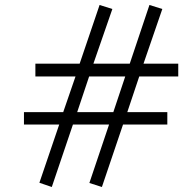

<svg xmlns="http://www.w3.org/2000/svg" viewBox="-20 -728 783 771"><path d="M337.9 -420.9 290 -277.8H435.1L482.9 -420.9ZM539.1 -420.9 491.2 -277.8H651.9V-228H474.1L389.2 22.9L338.9 6.8L418 -228H272.9L188 22.9L138.2 5.9L217.8 -228H76.2V-277.8H233.9L283.2 -420.9H122.1V-472.2H299.8L379.9 -708L431.2 -691.9L355 -472.2H501L580.1 -708L631.8 -691.9L556.2 -472.2H695.8V-420.9Z"/></svg>

Font: Charis SIL Cyr
Style: Italic
Weight: 400
Italic angle: -11°
Foundry: SIL International
Version: Version 5.000